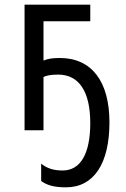

<svg xmlns="http://www.w3.org/2000/svg" viewBox="-20 -557 540 821"><path d="M262 244C381 244 448 143 448 -34C448 -210 371 -309 236 -309C204 -309 186 -306 166 -298V-466H366V-537H85V0H166V-228C180 -234 196 -238 229 -238C318 -238 366 -165 366 -31C366 101 324 172 248 172C206 172 181 162 156 143V217C181 235 211 244 262 244Z"/></svg>

Font: Noto Sans Mono ExtraCondensed
Style: Regular
Weight: 400
Width: 2
Designer: Monotype Design Team
Foundry: Monotype Imaging Inc.
Version: Version 2.014